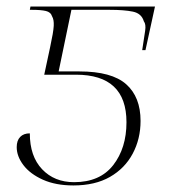

<svg xmlns="http://www.w3.org/2000/svg" viewBox="-20 -556 528 586"><path d="M204 10Q150 10 111 -7.5Q72 -25 51.5 -52Q31 -79 31 -107Q31 -127 41.5 -138Q52 -149 71 -149Q71 -79 108.5 -39.5Q146 0 206 0Q285 0 325.5 -52Q366 -104 366 -183Q366 -328 212 -328H115L133 -412Q143 -458 144 -477Q145 -496 139 -506Q135 -519 120 -522.5Q105 -526 78 -526H71L73 -536H453L424 -403H414Q420 -442 423 -462Q426 -482 419 -491Q412 -515 385.5 -520.5Q359 -526 315 -526H198L159 -338H222Q321 -338 365 -299Q409 -260 409 -187Q409 -132 385 -87Q361 -42 315.5 -16Q270 10 204 10Z"/></svg>

Font: Noto Serif Display ExtraLight
Style: Italic
Weight: 200
Italic angle: -12°
Designer: Monotype Design Team
Foundry: Monotype Imaging Inc.
Version: Version 2.009